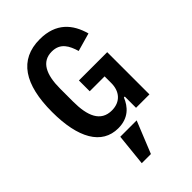

<svg xmlns="http://www.w3.org/2000/svg" viewBox="-284 -808 1169 1169"><g transform="rotate(-45 300.0 -223.5)"><path d="M421.9 0H537.3V-363.6H293.7V-270.6H421.9V-212.7C421.9 -142.8 381.4 -92.3 306.8 -92.3C210.6 -92.3 177.6 -174.7 177.6 -296.9V-408.7C177.6 -530.2 213.4 -605.1 301.1 -605.1C375.4 -605.1 401.6 -551.5 419.7 -491.5L537.3 -524.9C508.5 -630.3 442.1 -709.9 302.6 -709.9C125.7 -709.9 42.3 -580.6 42.3 -343.4C42.3 -119.3 116.1 12.1 257.8 12.1C346.9 12.1 391.3 -40.1 414.4 -96.9H421.9ZM208.1 263.1H286.9L370.4 56.8H229.4Z"/></g></svg>

Font: Margiela Mono SemiBold
Style: Regular
Weight: 600
Designer: Mike Abbink, Paul van der Laan, Pieter van Rosmalen
Foundry: Bold Monday
Version: Version 2.003 2021